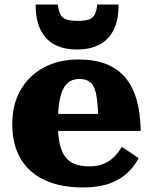

<svg xmlns="http://www.w3.org/2000/svg" viewBox="-20 -814 670 846"><path d="M235 -268Q235 -217 243 -181Q251 -145 267.5 -123Q284 -101 310.5 -91Q337 -81 373 -81Q410 -81 436.5 -92Q463 -103 482.5 -122.5Q502 -142 517 -167L591 -117Q569 -76 535.5 -47Q502 -18 455.5 -3Q409 12 345 12Q248 12 178 -20Q108 -52 71 -114.5Q34 -177 34 -267Q34 -353 70.5 -417Q107 -481 173 -516.5Q239 -552 326 -552Q396 -552 447 -532Q498 -512 531.5 -473Q565 -434 582 -374.5Q599 -315 600 -237H187V-312H433L414 -282Q412 -339 407.5 -375Q403 -411 393.5 -430.5Q384 -450 368 -458Q352 -466 330 -466Q307 -466 289.5 -456.5Q272 -447 260 -425Q248 -403 241.5 -364.5Q235 -326 235 -268ZM319 -596Q378 -596 418.5 -617.5Q459 -639 481 -683Q503 -727 502 -794H408Q406 -766 397.5 -750Q389 -734 371.5 -728Q354 -722 322 -722Q292 -722 273.5 -728Q255 -734 246.5 -750Q238 -766 235 -794H137Q137 -727 158.5 -683Q180 -639 220.5 -617.5Q261 -596 319 -596Z"/></svg>

Font: Roboto Serif ExtraBold
Style: Regular
Weight: 800
Designer: Greg Gazdowicz
Foundry: Commercial Type
Version: Version 1.008